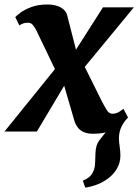

<svg xmlns="http://www.w3.org/2000/svg" viewBox="-52 -585 616 854"><path d="M327 249.5 316.5 218.5Q338.5 209.5 349.8 197.5Q361 185.5 366.5 168.5Q371 154.5 371.2 136.5Q371.5 118.5 372.5 98.5Q373 60 391.5 37.2Q410 14.5 424.5 -5L506 -49.5Q491.5 -31 484.2 -11.5Q477 8 477 30.5Q477 45 480.2 66Q483.5 87 483.5 107Q483.5 137 469.5 162.5Q455.5 188 430.5 207.5Q409 224 382.5 234.8Q356 245.5 327 249.5ZM363 10Q339.5 10 323 3.5Q306.5 -3 296.2 -15.2Q286 -27.5 280 -44L216 -263.5L265 -256.5L112 0H-32L231.5 -326L219 -222L111.5 -446Q105 -459.5 95.8 -471.8Q86.5 -484 74 -484Q60.5 -484 51.8 -481Q43 -478 34 -472L16 -509Q21 -515 39.2 -528.8Q57.5 -542.5 87.8 -553.8Q118 -565 158.5 -565Q183 -565 201.5 -559Q220 -553 232 -541.8Q244 -530.5 247.5 -514L301.5 -303.5L252.5 -311.5L406 -552.5H543.5L285.5 -239.5L297.5 -343L402 -132.5Q412.5 -112.5 422.8 -95.8Q433 -79 448.5 -79Q457.5 -79 468.2 -82.8Q479 -86.5 497 -101L517.5 -62.5Q512.5 -55.5 494.2 -37.8Q476 -20 443.2 -5Q410.5 10 363 10Z"/></svg>

Font: Merriweather 24pt ExtraBold
Style: Italic
Weight: 800
Italic angle: -7.8°
Version: Version 2.101